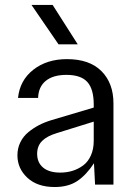

<svg xmlns="http://www.w3.org/2000/svg" viewBox="-20 -750 554 780"><path d="M202.1 9.8Q131.8 9.8 91.3 -27.8Q50.8 -65.4 50.8 -119.1Q50.8 -147.5 62.5 -171.6Q74.2 -195.8 95 -212.9Q115.7 -230 138.9 -241.9Q162.1 -253.9 189.9 -262.2L360.8 -313V-325.2Q360.8 -388.2 334.7 -417Q308.6 -445.8 250 -445.8Q195.8 -445.8 166 -421.6Q136.2 -397.5 134.8 -352.1H53.2Q60.5 -423.8 115.5 -466.8Q170.4 -509.8 252 -509.8Q343.8 -509.8 392.3 -460.9Q440.9 -412.1 440.9 -330.1V0H366.2L361.8 -86.9Q330.6 -39.1 293.9 -14.6Q257.3 9.8 202.1 9.8ZM107.9 -730H193.8L295.9 -569.8H217.8ZM130.9 -125Q130.9 -89.4 155.3 -69.1Q179.7 -48.8 225.1 -48.8Q251 -48.8 274.2 -55.9Q297.4 -63 317.4 -77.6Q337.4 -92.3 349.1 -118.2Q360.8 -144 360.8 -178.2V-255.9L210 -209Q170.9 -197.3 150.9 -177.2Q130.9 -157.2 130.9 -125Z"/></svg>

Font: TASA Orbiter Text
Style: Regular
Weight: 400
Designer: Weizhong Zhang
Version: Version 1.000;Glyphs 3.1.2 (3151)